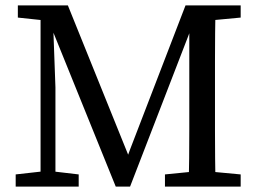

<svg xmlns="http://www.w3.org/2000/svg" viewBox="-20 -690 953 710"><path d="M38 0V-45L145 -57H169L271 -45V0ZM46 -625V-670H171V-613H159ZM130 0V-670H174L185 -367V0ZM408 0 155 -625H143V-670H231L468 -83H441L462 -140L666 -670H716V-625H702L677 -559L461 0ZM590 0V-45L711 -57H742L870 -45V0ZM677 0Q679 -53 679.5 -105.5Q680 -158 680 -211Q680 -264 680 -318V-670H777Q776 -620 775.5 -568Q775 -516 775 -464Q775 -412 775 -359V-310Q775 -259 775 -207Q775 -155 775.5 -103.5Q776 -52 777 0ZM730 -613V-670H870V-625L742 -613Z"/></svg>

Font: Source Serif 4 18pt
Style: Regular
Weight: 400
Designer: Frank Grießhammer
Foundry: Adobe Systems Incorporated
Version: Version 4.004;hotconv 1.0.116;makeotfexe 2.5.65601